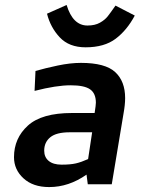

<svg xmlns="http://www.w3.org/2000/svg" viewBox="-20 -740 565 771"><path d="M36.2 0ZM122.5 -455 118.8 -375Q206.2 -397.5 263.8 -397.5Q318.8 -397.5 341.9 -381.2Q365 -365 365 -327.5Q365 -318.8 360 -286.2H268.8Q147.5 -286.2 91.9 -235.6Q36.2 -185 36.2 -108.8Q36.2 -58.8 74.4 -23.8Q112.5 11.2 177.5 11.2Q256.2 11.2 327.5 -38.8L332.5 0H428.8L476.2 -285Q482.5 -320 482.5 -346.2Q482.5 -413.8 442.5 -450.6Q402.5 -487.5 305 -487.5Q262.5 -487.5 211.9 -476.9Q161.2 -466.2 122.5 -455ZM227.5 -78.8Q193.8 -78.8 175.6 -93.8Q157.5 -108.8 157.5 -135Q157.5 -168.8 181.9 -188.8Q206.2 -208.8 260 -208.8H350L333.8 -101.2Q306.2 -88.8 284.4 -83.8Q262.5 -78.8 227.5 -78.8ZM521.2 -677.5 443.8 -717.5Q423.8 -688.8 412.5 -674.4Q401.2 -660 381.2 -648.8Q361.2 -637.5 331.2 -637.5Q272.5 -637.5 247.5 -720L168.8 -685Q182.5 -630 220 -590Q257.5 -550 323.8 -550Q398.8 -550 444.4 -584.4Q490 -618.8 521.2 -677.5Z"/></svg>

Font: Cambay
Style: Bold Italic
Weight: 700
Italic angle: -11°
Designer: Pooja Saxena
Foundry: Pooja Saxena
Version: Version 1.006;PS 001.006;hotconv 1.0.70;makeotf.lib2.5.58329